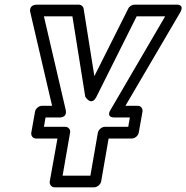

<svg xmlns="http://www.w3.org/2000/svg" viewBox="-20 -573 798 822"><path d="M529 -30H429C414 -30 401 -16 399 -5L367 179H248L280 -5C283 -20 271 -30 260 -30H168L175 -70H232C232 -70 270 -66 261 -104L168 -503H290L345 -159C345 -159 371 -115 393 -159L565 -503H687L454 -104C454 -104 430 -70 471 -70H536ZM545 20C556 20 571 10 574 -5L590 -95C592 -106 585 -120 570 -120H517L751 -519C773 -557 734 -553 734 -553H556C546 -553 534 -547 529 -536L384 -247L338 -536C337 -545 328 -553 317 -553H140C99 -553 110 -519 110 -519L203 -120H159C148 -120 133 -110 130 -95L114 -5C112 6 119 20 134 20H226L193 204C191 215 199 229 214 229H383C394 229 410 219 413 204L445 20Z"/></svg>

Font: Asimov
Style: XWidOuIt
Weight: 500
Designer: Google
Version: Version 2.000980; 2014